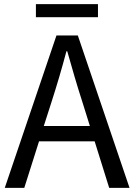

<svg xmlns="http://www.w3.org/2000/svg" viewBox="-20 -905 647 925"><path d="M227 -410 191 -298H413L378 -410Q358 -472 340 -533Q322 -594 304 -658H300Q283 -594 265 -533Q247 -472 227 -410ZM3 0 252 -734H355L604 0H506L436 -224H168L97 0ZM153 -822V-885H452V-822Z"/></svg>

Font: Source Han Sans SC
Style: Regular
Weight: 400
Designer: Ryoko NISHIZUKA 西塚涼子 (kana, bopomofo & ideographs); Paul D. Hunt (Latin, Greek & Cyrillic); Sandoll Communications 산돌커뮤니
Foundry: Adobe
Version: Version 2.002;hotconv 1.0.116;makeotfexe 2.5.65601; ttfautoh